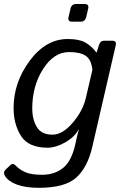

<svg xmlns="http://www.w3.org/2000/svg" viewBox="-32 -711 599 935"><path d="M318.4 -605.5Q296.4 -605.5 301.8 -627.4L311.5 -669.4Q316.4 -691.4 338.4 -691.4H380.4Q402.3 -691.4 397.5 -669.4L387.7 -627.4Q382.3 -605.5 360.4 -605.5ZM34.2 -185.1Q34.2 -309.6 112.8 -415.3Q191.4 -521 297.9 -521Q352.1 -521 382.3 -504.6Q412.6 -488.3 437.5 -455.1H438.5L449.7 -490.7Q456.5 -512.7 473.6 -512.7H514.6Q536.6 -512.7 531.7 -490.7L417.5 3.9Q394.5 104 339.4 153.8Q284.2 203.6 157.7 203.6Q91.8 203.6 49.8 187.7Q7.8 171.9 -7.8 145.5Q-18.1 128.4 -5.9 116.2L18.6 92.8Q30.8 80.6 45.9 96.7Q64.5 116.2 92.8 128.2Q121.1 140.1 172.9 140.1Q233.4 140.1 274.7 107.2Q315.9 74.2 334 -5.4L344.2 -50.8Q347.2 -64 352.1 -80.6H351.1Q329.6 -42 284.2 -16.8Q238.8 8.3 199.7 8.3Q106.9 8.3 70.6 -48.6Q34.2 -105.5 34.2 -185.1ZM125 -181.6Q125 -130.9 147 -93Q168.9 -55.2 224.1 -55.2Q272 -55.2 321.5 -112.5Q371.1 -169.9 386.2 -234.4L418 -371.1Q413.1 -419.9 386.2 -438.7Q359.4 -457.5 304.7 -457.5Q230.5 -457.5 177.7 -374.8Q125 -292 125 -181.6Z"/></svg>

Font: Istok Web
Style: Italic
Weight: 400
Italic angle: -13°
Designer: Andrey V. Panov
Foundry: Andrey V. Panov
Version: Version 1.0.2g